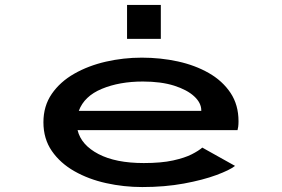

<svg xmlns="http://www.w3.org/2000/svg" viewBox="-20 -745 1140 776"><path d="M555 11Q480.5 11 409.2 -4.8Q338 -20.5 280.8 -53Q223.5 -85.5 189.5 -134.8Q155.5 -184 155.5 -251Q155.5 -316.5 189.2 -365.5Q223 -414.5 280 -447Q337 -479.5 408 -495.8Q479 -512 553 -512Q628.5 -512 698.5 -496.8Q768.5 -481.5 824 -449.8Q879.5 -418 911.8 -369.5Q944 -321 944 -255Q944 -242.5 942.8 -233.2Q941.5 -224 940 -219H293.5Q308 -159 377.8 -122.5Q447.5 -86 561 -86Q632 -86 679.5 -96.5Q727 -107 755.2 -121.5Q783.5 -136 797.5 -148.5L930 -74.5Q908.5 -57.5 854.5 -37.5Q800.5 -17.5 723.2 -3.2Q646 11 555 11ZM557.5 -415.5Q463 -415.5 391.8 -386Q320.5 -356.5 298.5 -297H793.5V-299Q793.5 -329 765 -355.5Q736.5 -382 683.8 -398.8Q631 -415.5 557.5 -415.5ZM493.5 -725H630V-588H493.5Z"/></svg>

Font: Trispace Expanded Medium
Style: Regular
Weight: 500
Width: 7
Designer: Tyler Finck
Foundry: Etcetera Type Company
Version: Version 1.210; ttfautohint (v1.8.3)